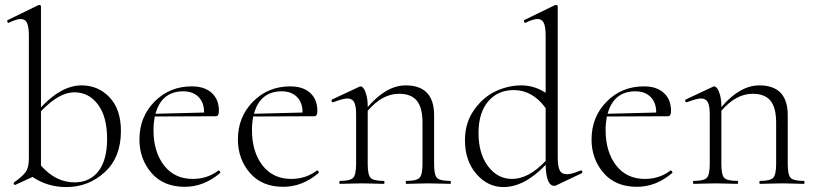

<svg xmlns="http://www.w3.org/2000/svg" viewBox="-20 -745 3300 778"><path d="M311 -399Q378 -399 424 -350.5Q470 -302 470 -214Q470 -107 404 -47Q338 13 249 13Q172 13 112 -28L42 4Q38 5 36 1Q34 -3 37 -6Q71 -30 84 -48Q97 -66 97 -103V-599Q97 -636 89.5 -652Q82 -668 64 -668Q48 -668 16 -653Q12 -650 10 -657Q8 -663 12 -664L135 -724Q137 -725 139 -725Q146 -725 146 -718V-310Q229 -399 311 -399ZM282 -6Q344 -6 379 -51.5Q414 -97 414 -182Q414 -272 377 -321.5Q340 -371 281 -371Q219 -371 146 -294V-74Q206 -6 282 -6Z M865 -54Q867 -56 870.5 -51.5Q874 -47 872 -44Q806 12 729 12Q642 12 593.5 -44.5Q545 -101 545 -180Q545 -271 606 -333Q667 -395 757 -395Q809 -395 838 -368.5Q867 -342 867 -296Q867 -274 855 -274L607 -273Q602 -245 602 -218Q602 -130 644.5 -75Q687 -20 761 -20Q820 -20 865 -54ZM723 -375Q635 -375 610 -284L807 -289Q807 -330 784 -352.5Q761 -375 723 -375Z M1264 -54Q1266 -56 1269.5 -51.5Q1273 -47 1271 -44Q1205 12 1128 12Q1041 12 992.5 -44.5Q944 -101 944 -180Q944 -271 1005 -333Q1066 -395 1156 -395Q1208 -395 1237 -368.5Q1266 -342 1266 -296Q1266 -274 1254 -274L1006 -273Q1001 -245 1001 -218Q1001 -130 1043.5 -75Q1086 -20 1160 -20Q1219 -20 1264 -54ZM1122 -375Q1034 -375 1009 -284L1206 -289Q1206 -330 1183 -352.5Q1160 -375 1122 -375Z M1804 -12Q1807 -12 1807 -6Q1807 0 1804 0Q1794 0 1764 -1Q1734 -2 1716 -2Q1698 -2 1667.5 -1Q1637 0 1627 0Q1624 0 1624 -6Q1624 -12 1627 -12Q1668 -12 1680 -24.5Q1692 -37 1692 -81V-248Q1692 -309 1669 -337Q1646 -365 1597 -365Q1529 -365 1470 -296V-81Q1470 -37 1481.5 -24.5Q1493 -12 1535 -12Q1538 -12 1538 -6Q1538 0 1535 0Q1525 0 1495 -1Q1465 -2 1447 -2Q1429 -2 1398.5 -1Q1368 0 1358 0Q1355 0 1355 -6Q1355 -12 1358 -12Q1399 -12 1411 -24.5Q1423 -37 1423 -81V-281Q1423 -316 1415 -331Q1407 -346 1387 -346Q1371 -346 1331 -331Q1326 -329 1324 -334.5Q1322 -340 1326 -342L1437 -394Q1439 -395 1442 -395Q1447 -395 1453.5 -386.5Q1460 -378 1465 -358.5Q1470 -339 1470 -315V-311Q1545 -399 1624 -399Q1739 -399 1739 -278V-81Q1739 -37 1750.5 -24.5Q1762 -12 1804 -12Z M2332 -54Q2335 -55 2337.5 -53Q2340 -51 2340 -48Q2340 -45 2337 -43L2234 6Q2230 8 2226 8Q2193 8 2191 -77Q2105 13 2020 13Q1956 13 1910 -40.5Q1864 -94 1864 -177Q1864 -247 1901 -299.5Q1938 -352 1989 -375.5Q2040 -399 2092 -399Q2145 -399 2191 -369V-599Q2191 -636 2183.5 -652Q2176 -668 2158 -668Q2141 -668 2110 -653Q2107 -652 2105 -654.5Q2103 -657 2103 -660Q2103 -663 2105 -664L2228 -724Q2231 -725 2233 -725Q2240 -725 2240 -718V-108Q2240 -71 2248 -55Q2256 -39 2277 -39Q2297 -39 2332 -54ZM2055 -20Q2122 -20 2191 -93V-307Q2138 -380 2062 -380Q1997 -380 1958 -334Q1919 -288 1919 -206Q1919 -123 1957.5 -71.5Q1996 -20 2055 -20Z M2697 -54Q2699 -56 2702.5 -51.5Q2706 -47 2704 -44Q2638 12 2561 12Q2474 12 2425.5 -44.5Q2377 -101 2377 -180Q2377 -271 2438 -333Q2499 -395 2589 -395Q2641 -395 2670 -368.5Q2699 -342 2699 -296Q2699 -274 2687 -274L2439 -273Q2434 -245 2434 -218Q2434 -130 2476.5 -75Q2519 -20 2593 -20Q2652 -20 2697 -54ZM2555 -375Q2467 -375 2442 -284L2639 -289Q2639 -330 2616 -352.5Q2593 -375 2555 -375Z M3237 -12Q3240 -12 3240 -6Q3240 0 3237 0Q3227 0 3197 -1Q3167 -2 3149 -2Q3131 -2 3100.5 -1Q3070 0 3060 0Q3057 0 3057 -6Q3057 -12 3060 -12Q3101 -12 3113 -24.5Q3125 -37 3125 -81V-248Q3125 -309 3102 -337Q3079 -365 3030 -365Q2962 -365 2903 -296V-81Q2903 -37 2914.5 -24.5Q2926 -12 2968 -12Q2971 -12 2971 -6Q2971 0 2968 0Q2958 0 2928 -1Q2898 -2 2880 -2Q2862 -2 2831.5 -1Q2801 0 2791 0Q2788 0 2788 -6Q2788 -12 2791 -12Q2832 -12 2844 -24.5Q2856 -37 2856 -81V-281Q2856 -316 2848 -331Q2840 -346 2820 -346Q2804 -346 2764 -331Q2759 -329 2757 -334.5Q2755 -340 2759 -342L2870 -394Q2872 -395 2875 -395Q2880 -395 2886.5 -386.5Q2893 -378 2898 -358.5Q2903 -339 2903 -315V-311Q2978 -399 3057 -399Q3172 -399 3172 -278V-81Q3172 -37 3183.5 -24.5Q3195 -12 3237 -12Z"/></svg>

Font: t
Style: Regular
Weight: 300
Designer: Christian Thalmann (Catharsis Fonts)
Version: Version 1.000;PS 002.000;hotconv 1.0.88;makeotf.lib2.5.64775